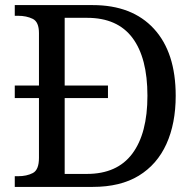

<svg xmlns="http://www.w3.org/2000/svg" viewBox="-20 -734 767 754"><path d="M38 0V-42H51Q85 -42 109 -54.5Q133 -67 133 -114V-349H38V-398H133V-604Q133 -648 108.5 -660Q84 -672 51 -672H38V-714H344Q499 -714 584.5 -621Q670 -528 670 -358Q670 -249 633.5 -168.5Q597 -88 525 -44Q453 0 344 0ZM321 -51Q440 -51 499.5 -130.5Q559 -210 559 -358Q559 -507 500 -585.5Q441 -664 322 -664H234V-398H404V-349H234V-51Z"/></svg>

Font: NotoSerif-Regular
Style: Regular
Weight: 400
Designer: Monotype Design Team
Foundry: Monotype Imaging Inc.
Version: Version 2.007; ttfautohint (v1.8) -l 8 -r 50 -G 200 -x 14 -D